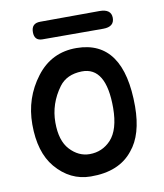

<svg xmlns="http://www.w3.org/2000/svg" viewBox="-77 -711 681 798"><g transform="rotate(-10 263.0 -311.5)"><path d="M280.3 -412.6Q383.3 -414.6 382.8 -240.7Q382.3 -148.9 343.8 -107.4Q307.1 -68.4 253.9 -68.4Q207 -68.4 170.9 -107.4Q135.7 -145.5 135.7 -222.2Q135.7 -301.8 184.6 -368.2Q216.3 -411.1 280.3 -412.6ZM276.4 -512.2Q169.9 -513.2 105.5 -428.2Q40 -342.3 40 -231Q40 -113.3 94.7 -48.3Q155.3 23.4 242.2 23.9Q362.3 24.9 420.9 -49.8Q473.1 -111.8 473.6 -231Q474.1 -510.7 276.4 -512.2ZM146.5 -646Q108.9 -646 108.9 -608.4Q108.9 -572.3 143.1 -572.3L399.4 -571.8Q446.3 -571.8 446.3 -609.9Q445.8 -647 397 -647Z"/></g></svg>

Font: Comic Relief
Style: Regular
Weight: 400
Designer: Jeff Davis
Foundry: Loudifier
Version: Version 1.200; ttfautohint (v1.8.4.7-5d5b)